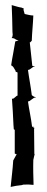

<svg xmlns="http://www.w3.org/2000/svg" viewBox="-20 -655 186 755"><path d="M22 79V80C35 77 51 74 65 73L72 71H77C88 70 101 71 111 72L112 71C111 40 110 6 111 -26L115 -44C115 -45 116 -47 116 -47V-48L115 -51L114 -149V-152L106 -158C102 -192 94 -226 90 -256C100 -256 109 -272 121 -272V-273C116 -273 109 -277 105 -281C101 -315 94 -349 90 -380C100 -380 108 -394 117 -394V-395C115 -395 110 -395 107 -396C104 -428 100 -459 97 -489L98 -488C100 -489 103 -493 105 -495V-496C106 -528 110 -562 111 -593V-594C100 -594 87 -598 77 -600L73 -614C73 -616 72 -622 73 -622V-623C72 -622 66 -624 65 -625C51 -627 38 -632 26 -635C27 -601 29 -565 29 -530L30 -518C30 -515 28 -507 26 -506V-505C28 -506 36 -504 39 -502C42 -499 48 -497 53 -496C49 -495 44 -493 40 -492C35 -459 28 -428 24 -399V-398C27 -397 33 -392 35 -387L41 -377C41 -376 42 -374 41 -374L42 -373C42 -373 48 -370 49 -370V-279C43 -279 34 -264 28 -267H27C29 -235 32 -197 33 -163L34 -150V-147C36 -146 38 -145 38 -143V-51C38 -51 40 -50 41 -50L42 -49C43 -49 44 -48 46 -48C45 -47 44 -45 43 -44L32 -24C30 11 25 46 22 79ZM111 -157C111 -156 112 -155 113 -154C113 -156 112 -157 112 -158ZM113 -154 117 -150H116L114 -152C114 -153 113 -153 113 -154ZM117 -149 118 -150H117Z"/></svg>

Font: Charger Mayhem
Style: Regular
Weight: 400
Designer: Jasper
Foundry: Cannot Into Space Fonts
Version: Version 0.98